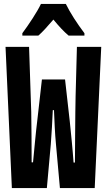

<svg xmlns="http://www.w3.org/2000/svg" viewBox="-20 -951 540 971"><path d="M93 -783V-771H174C194 -788 221 -818 250 -852C278 -818 303 -791 327 -771H407V-783C370 -832 335 -886 313 -931H187C169 -892 123 -823 93 -783ZM40 0H217L237 -222C241 -272 245 -346 247 -394H253C255 -345 258 -272 263 -222L283 0H459L492 -714H369C367 -604 362 -494 361 -385C360 -327 360 -225 359 -129H352C348 -189 339 -278 333 -336L309 -549H192L168 -337C162 -291 153 -192 147 -130H140C140 -218 139 -312 138 -384C136 -448 131 -585 127 -714H8Z"/></svg>

Font: Noto Sans Mono ExtraCondensed ExtraBold
Style: Regular
Weight: 800
Width: 2
Designer: Monotype Design Team
Foundry: Monotype Imaging Inc.
Version: Version 2.014